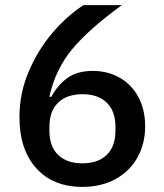

<svg xmlns="http://www.w3.org/2000/svg" viewBox="-20 -718 640 750"><path d="M56 -260Q56 -355 93 -440.5Q130 -526 186.5 -591.5Q243 -657 306 -698H456Q328 -605 262.5 -526.5Q197 -448 173 -341L180 -339Q205 -386 243.5 -413.5Q282 -441 342 -441Q401 -441 447.5 -414.5Q494 -388 520.5 -339Q547 -290 547 -225Q547 -156 516.5 -102Q486 -48 430.5 -18Q375 12 302 12Q187 12 121.5 -61Q56 -134 56 -260ZM431 -208V-222Q431 -284 397 -317Q363 -350 302 -350Q241 -350 207 -317Q173 -284 173 -222V-208Q173 -146 207 -113Q241 -80 302 -80Q363 -80 397 -113Q431 -146 431 -208Z"/></svg>

Font: IBM Plex Sans KR Medm
Style: Regular
Weight: 500
Designer: Mike Abbink; Paul van der Laan; Pieter van Rosmalen; Wujin Sim; Chorong Kim; Dohee Lee;
Foundry: Sandoll Inc.
Version: Version 1.003